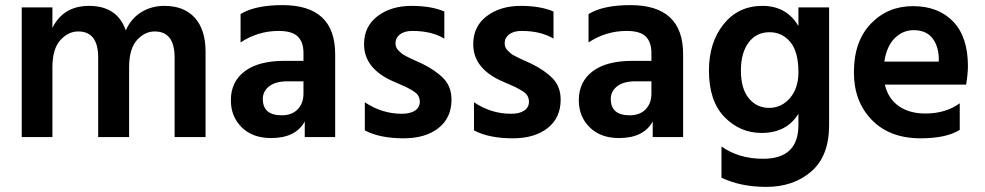

<svg xmlns="http://www.w3.org/2000/svg" viewBox="-20 -536 3851 751"><path d="M185 -507V-427Q228 -513 328 -513Q439 -513 472 -417Q492 -463 532 -488Q572 -513 623 -513Q700 -513 742 -466.5Q784 -420 784 -334V0H663V-311Q663 -413 585 -413Q546 -413 515.5 -379Q485 -345 485 -272V0H364V-311Q364 -413 286 -413Q247 -413 216 -379Q185 -345 185 -272V0H65V-507Z M1167 -218H1105Q1058 -218 1033 -198.5Q1008 -179 1008 -149Q1008 -85 1082 -85Q1122 -85 1144.5 -108.5Q1167 -132 1167 -170ZM921 -370V-481Q978 -516 1085 -516Q1291 -516 1291 -324V0H1172V-61Q1137 4 1040 4Q968 4 925.5 -38Q883 -80 883 -144Q883 -216 937 -257Q991 -298 1093 -298H1167V-329Q1167 -371 1145 -393Q1123 -415 1070 -415Q989 -415 921 -370Z M1718 -491V-385Q1668 -415 1593 -415Q1562 -415 1544.5 -401.5Q1527 -388 1527 -367Q1527 -359 1529.5 -352Q1532 -345 1538.5 -338.5Q1545 -332 1551 -327Q1557 -322 1568 -316.5Q1579 -311 1587 -307Q1595 -303 1609 -297Q1623 -291 1631 -287Q1684 -261 1715 -229Q1746 -197 1746 -146Q1746 -75 1695 -35Q1644 5 1559 5Q1465 5 1407 -26V-136Q1474 -91 1552 -91Q1585 -91 1603.5 -103.5Q1622 -116 1622 -138Q1622 -151 1616 -161.5Q1610 -172 1593 -182Q1576 -192 1566.5 -196.5Q1557 -201 1529 -213Q1526 -214 1524.5 -215Q1523 -216 1520 -217Q1517 -218 1515 -219Q1404 -269 1404 -363Q1404 -433 1457 -473Q1510 -513 1590 -513Q1667 -513 1718 -491Z M2145 -491V-385Q2095 -415 2020 -415Q1989 -415 1971.5 -401.5Q1954 -388 1954 -367Q1954 -359 1956.5 -352Q1959 -345 1965.5 -338.5Q1972 -332 1978 -327Q1984 -322 1995 -316.5Q2006 -311 2014 -307Q2022 -303 2036 -297Q2050 -291 2058 -287Q2111 -261 2142 -229Q2173 -197 2173 -146Q2173 -75 2122 -35Q2071 5 1986 5Q1892 5 1834 -26V-136Q1901 -91 1979 -91Q2012 -91 2030.5 -103.5Q2049 -116 2049 -138Q2049 -151 2043 -161.5Q2037 -172 2020 -182Q2003 -192 1993.5 -196.5Q1984 -201 1956 -213Q1953 -214 1951.5 -215Q1950 -216 1947 -217Q1944 -218 1942 -219Q1831 -269 1831 -363Q1831 -433 1884 -473Q1937 -513 2017 -513Q2094 -513 2145 -491Z M2528 -218H2466Q2419 -218 2394 -198.5Q2369 -179 2369 -149Q2369 -85 2443 -85Q2483 -85 2505.5 -108.5Q2528 -132 2528 -170ZM2282 -370V-481Q2339 -516 2446 -516Q2652 -516 2652 -324V0H2533V-61Q2498 4 2401 4Q2329 4 2286.5 -38Q2244 -80 2244 -144Q2244 -216 2298 -257Q2352 -298 2454 -298H2528V-329Q2528 -371 2506 -393Q2484 -415 2431 -415Q2350 -415 2282 -370Z M2988 -114Q3037 -114 3070 -152.5Q3103 -191 3103 -253Q3103 -334 3071 -372Q3039 -410 2990 -410Q2938 -410 2908 -369.5Q2878 -329 2878 -260Q2878 -189 2909 -151.5Q2940 -114 2988 -114ZM3103 -507H3223V-46Q3223 74 3153.5 134.5Q3084 195 2977 195Q2877 195 2802 159V37Q2870 85 2965 85Q3103 85 3103 -47V-91Q3057 -16 2959 -16Q2874 -16 2813.5 -78.5Q2753 -141 2753 -260Q2753 -370 2810.5 -441.5Q2868 -513 2962 -513Q3057 -513 3103 -434Z M3652 -295V-310Q3650 -359 3625.5 -388.5Q3601 -418 3554 -418Q3511 -418 3479.5 -386.5Q3448 -355 3439 -295ZM3734 -132V-28Q3681 5 3581 5Q3460 5 3390 -67Q3320 -139 3320 -253Q3320 -374 3386 -443Q3452 -512 3551 -512Q3650 -512 3708 -452Q3766 -392 3766 -277Q3766 -249 3759 -205H3441Q3454 -150 3495.5 -121Q3537 -92 3599 -92Q3679 -92 3734 -132Z"/></svg>

Font: Hind Semibold
Style: Regular
Weight: 600
Designer: Manushi Parikh, Satya Rajpurohit
Foundry: Indian Type Foundry
Version: Version 1.201;PS 1.0;hotconv 1.0.78;makeotf.lib2.5.61930; tt